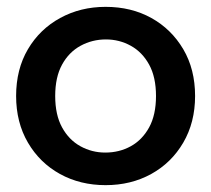

<svg xmlns="http://www.w3.org/2000/svg" viewBox="-20 -528 616 560"><path d="M288 12Q214 12 155 -20.5Q96 -53 61.5 -112Q27 -171 27 -248Q27 -326 61.5 -384.5Q96 -443 155.5 -475.5Q215 -508 288 -508Q363 -508 421.5 -475.5Q480 -443 514.5 -384.5Q549 -326 549 -248Q549 -171 514.5 -112Q480 -53 421 -20.5Q362 12 288 12ZM287 -83Q328 -83 361.5 -101.5Q395 -120 415 -156.5Q435 -193 435 -248Q435 -303 415 -339.5Q395 -376 361.5 -394.5Q328 -413 289 -413Q249 -413 215 -394.5Q181 -376 161 -339.5Q141 -303 141 -248Q141 -193 161 -156.5Q181 -120 214.5 -101.5Q248 -83 287 -83Z"/></svg>

Font: Host Grotesk Light Medium
Style: Regular
Weight: 500
Version: Version 1.003